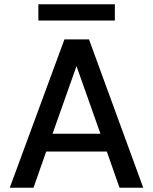

<svg xmlns="http://www.w3.org/2000/svg" viewBox="-20 -886 723 906"><path d="M26 0 284 -700H400L656 0H544L484 -171H198L138 0ZM228 -255H454L341 -574ZM161 -789V-866H522V-789Z"/></svg>

Font: DeepMind Sans Medium
Style: Regular
Weight: 500
Designer: Jonny Pinhorn / Modifications: Colophon Foundry
Foundry: Colophon Foundry
Version: Version 1.002; ttfautohint (v1.8.2)